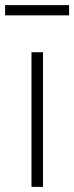

<svg xmlns="http://www.w3.org/2000/svg" viewBox="-53 -730 290 750"><path d="M70 0H115V-526H70ZM-33 -670H217V-710H-33Z"/></svg>

Font: Plus Jakarta Sans ExtraLight
Style: Regular
Weight: 200
Designer: Gumpita Rahayu
Foundry: Tokotype
Version: Version 2.004; ttfautohint (v1.8.3)